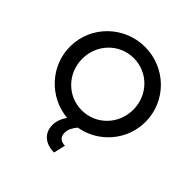

<svg xmlns="http://www.w3.org/2000/svg" viewBox="-223 -801 1182 1182"><g transform="rotate(45 368.0 -210.0)"><path d="M431.2 218.8 449.3 141.7C415.3 141.7 391 125 391 86.8C391 56.9 404.9 33.3 426.4 6.9C579.9 -19.4 696.5 -152.8 696.5 -312.5C696.5 -492.4 550 -637.5 368.1 -637.5C186.8 -637.5 39.6 -492.4 39.6 -312.5C39.6 -143.1 170.8 -4.2 337.5 11.1C316 41.7 304.2 72.9 304.2 106.2C304.2 180.6 360.4 218.8 431.2 218.8ZM368.1 -85.4C243.1 -85.4 145.8 -186.8 145.8 -312.5C145.8 -438.2 243.1 -539.6 368.1 -539.6C493.1 -539.6 590.3 -438.2 590.3 -312.5C590.3 -186.8 493.1 -85.4 368.1 -85.4Z"/></g></svg>

Font: Afacad Medium
Style: Regular
Weight: 500
Designer: Kristian Moeller
Foundry: Dicotype
Version: Version 1.000